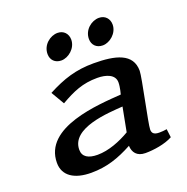

<svg xmlns="http://www.w3.org/2000/svg" viewBox="-117 -742 837 859"><g transform="rotate(-20 301.5 -313.0)"><path d="M45 -87C45 -25 96 7 175 7C249 7 307 -13 374 -49C375 -18 392 7 433 7C472 7 527 -1 563 -21L558 -61C547 -59 533 -58 522 -58C495 -58 488 -69 488 -85C488 -112 534 -318 534 -348C534 -431 455 -450 351 -450C267 -450 205 -430 129 -390L166 -327C227 -362 274 -383 344 -383C387 -383 427 -369 427 -332C427 -308 418 -277 418 -277C310 -269 45 -257 45 -87ZM159 -108C159 -212 338 -219 407 -224L385 -109C339 -82 282 -59 229 -59C186 -59 159 -74 159 -108ZM172 -559C172 -531 191 -511 221 -511C255 -511 294 -543 294 -584C294 -612 275 -633 246 -633C211 -633 172 -603 172 -559ZM369 -559C369 -531 388 -511 418 -511C452 -511 491 -543 491 -584C491 -612 472 -633 443 -633C408 -633 369 -603 369 -559Z"/></g></svg>

Font: KpSans
Style: BoldItalic
Weight: 700
Italic angle: -11°
Version: Version 0.66